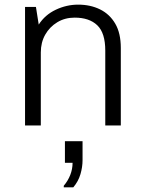

<svg xmlns="http://www.w3.org/2000/svg" viewBox="-20 -541 634 828"><path d="M88 0V-511H135L147 -435Q174 -477 220.5 -499Q267 -521 317 -521Q370 -521 411.5 -500.5Q453 -480 477 -439Q501 -398 501 -334V0H434V-323Q434 -399 399.5 -432Q365 -465 302 -465Q260 -465 227 -445Q194 -425 175 -391.5Q156 -358 156 -315V0ZM255 267V260Q273 239 283 213.5Q293 188 293 161H260V68H336V150Q336 179 327 210Q318 241 296 267Z"/></svg>

Font: Chivo Medium ExtraLight
Style: Regular
Weight: 250
Version: Version 2.002